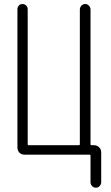

<svg xmlns="http://www.w3.org/2000/svg" viewBox="-20 -750 540 931"><path d="M98.6 0Q84 0 74.2 -9.8Q64.5 -19.5 64.5 -35.2V-705.1Q64.5 -715.8 71.3 -723.1Q78.1 -730.5 88.9 -730.5Q99.6 -730.5 106.9 -723.1Q114.3 -715.8 114.3 -705.1V-50.8Q114.3 -45.9 119.1 -45.9H362.3Q367.2 -45.9 367.2 -50.8V-704.1Q367.2 -713.9 374.5 -722.2Q381.8 -730.5 393.1 -730.5Q404.3 -730.5 411.6 -722.2Q418.9 -713.9 418.9 -704.1V-50.8Q418.9 -45.9 423.8 -45.9H435.5Q450.2 -45.9 460.4 -36.1Q470.7 -26.4 470.7 -10.7V133.8Q470.7 143.6 463.4 151.9Q456.1 160.2 444.8 160.2Q433.6 160.2 426.3 151.9Q418.9 143.6 418.9 133.8V4.9Q418.9 0 414.1 0Z"/></svg>

Font: Rounded-L Mgen+ 1m light
Style: Regular
Weight: 200
Designer: [Source Han Sans]
Ryoko NISHIZUKA  (kana & ideographs); Paul D. Hunt (Latin, Greek & Cyrillic); Wenlong ZHANG  (bopomofo
Version: Version 1.059.20150602